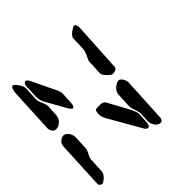

<svg xmlns="http://www.w3.org/2000/svg" viewBox="-181 -886 1011 1011"><g transform="rotate(-45 325.0 -380.0)"><path d="M3 -45 16 -315Q18 -340 42 -352Q49 -355 55 -355Q77 -355 90 -328Q96 -316 96 -305L92 -225Q91 -210 76 -183Q71 -172 70 -165L66 -80Q64 -55 34 -35Q25 -30 21 -30Q6 -33 3 -45ZM24 -440 36 -690Q40 -728 53 -730Q64 -730 81 -703Q93 -684 93 -670L89 -590Q89 -576 102 -549Q109 -534 109 -520L106 -460Q104 -428 76 -411Q65 -405 55 -405Q32 -405 25 -431Q24 -435 24 -440ZM174 -440 111 -553Q99 -573 99 -600L102 -680Q106 -697 117 -700Q127 -699 137 -680L192 -565Q210 -533 210 -515L206 -440Q203 -423 194 -420Q188 -420 175 -438Q174 -439 174 -440ZM383 -80 280 -260Q267 -284 267 -298L268 -318Q271 -332 283 -333H311Q320 -333 326 -330Q332 -327 336 -322L339 -318L399 -208Q419 -170 419 -152L416 -92Q412 -69 402 -67Q393 -67 384 -78Q383 -79 383 -80ZM424 -90 427 -150Q427 -160 415 -194Q410 -209 410 -220L414 -300Q416 -333 452 -351Q460 -355 465 -355Q482 -355 493 -329Q497 -319 497 -310L484 -60Q481 -41 468 -40Q443 -40 429 -70Q424 -81 424 -90ZM424 -450 428 -535Q429 -542 444 -573Q451 -589 452 -600L455 -680Q457 -699 493 -720Q501 -725 505 -725Q515 -725 518 -706Q519 -703 519 -700L503 -420Q502 -405 480 -401Q475 -400 471 -400Q459 -400 438 -424Q424 -439 424 -450Z"/></g></svg>

Font: Segment14
Style: Regular
Weight: 400
Monospace: yes
Designer: Paul Flo Williams
Foundry: His Deeds Are Dust
Version: Version 1.002